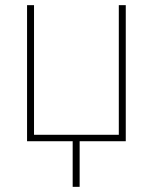

<svg xmlns="http://www.w3.org/2000/svg" viewBox="-20 -548 592 745"><path d="M262 0H85V-528H112V-25H441V-528H468V0H289V177H262Z"/></svg>

Font: Noto Sans Display Thin
Style: Regular
Weight: 250
Designer: Monotype Design Team
Foundry: Monotype Imaging Inc.
Version: Version 1.900